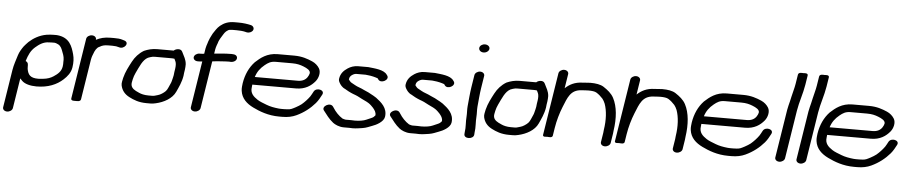

<svg xmlns="http://www.w3.org/2000/svg" viewBox="-72 -1026 7081 1498"><g transform="rotate(5 3468.0 -276.5)"><path d="M49.7 117 87.1 -119C91.2 -114.2 98.1 -107 103.4 -101.6C125.2 -79.3 169 -67.5 217.7 -67.5C308.8 -67.5 376.3 -96.9 424.9 -141.4C452.8 -166.9 478.2 -197.3 485 -240C491.2 -279.2 489.6 -312.8 481.1 -343.1C464.9 -401.1 443.1 -472.3 342.8 -480.4C342.4 -480.5 341.7 -480.5 341.2 -480.5H317.5C306.8 -480.5 298.2 -479.9 291.2 -479.5C285.2 -479.1 273.1 -478.1 262.2 -476.2C204.8 -466.5 159.2 -437.8 125.9 -407.5C110.1 -393 104 -382.5 93.5 -371.9C93.1 -371.5 92.4 -370.7 92 -370.1C77.4 -349.7 60.8 -323.8 52.9 -297.4C42 -260.5 27 -221.2 20.2 -178L-26.5 117C-29.1 133.5 -13.8 147.5 6.8 147.5C27.4 147.5 47.1 133.5 49.7 117ZM307.8 -419.5H330.3C331 -419.5 335.4 -418.9 341.7 -416.8C369.3 -407.8 380.9 -393.6 390.5 -369C400.3 -344 411.2 -319.6 411.1 -293.5L410.7 -275.5L410.7 -259.3C410.7 -255.5 410.2 -249.1 408.8 -240C402.6 -201.2 376.9 -179.4 344.6 -158.2C324 -144.6 298.8 -134.8 264 -131.4L243.5 -129.4C238.1 -128.9 232.8 -128.5 226.7 -128.5C162.7 -128.5 146.2 -153.8 138 -197.7L137.1 -215.1C136.6 -225.4 141.3 -248.2 117 -257.8C132.5 -307 147.9 -341.6 181 -370.2C208.6 -394 241.3 -418.5 286.4 -418.5C292.1 -418.5 297.3 -419.5 307.8 -419.5Z M627.6 -332C628.8 -339.2 633 -346.4 636.3 -356.2C646.2 -385.5 660.2 -410.3 680.1 -417.8C681 -418.2 682.5 -418.9 683.5 -419.5C701 -430.3 718.8 -435.5 750.9 -435.5H780.9C803.6 -435.5 818.8 -433.1 832.5 -428.5C874.8 -413.1 917.1 -471.5 868.2 -485L856.3 -488.6C836.7 -495.3 814.6 -496.5 790.5 -496.5H760.5C713.9 -496.5 679.8 -486.9 648.3 -470.3L648.5 -472C651.3 -489.1 635.9 -502.5 615.2 -502.5C594.6 -502.5 575 -489.1 572.3 -472L497.2 2C494 22.6 525.9 18.5 532.7 18.5C539.5 18.5 570.2 22.6 573.5 2L623.7 -315C624.8 -322.3 626.8 -327 627.6 -332Z M1121.3 -378.5H1246.3C1257.5 -378.5 1263.9 -377.9 1272.4 -376.4C1272.4 -376.4 1273.4 -373.4 1273.9 -372.4L1281.4 -356.4C1287.5 -343.3 1287.8 -320.9 1284.2 -298L1280.4 -274C1279 -265.1 1279.1 -257.7 1277.6 -248.5C1276.8 -243.4 1275.1 -235.5 1273.2 -228L1266.6 -202C1264.7 -194.7 1263.1 -189.4 1260.5 -184.3C1249.9 -163.5 1241.6 -134.8 1227.3 -119.9C1213.1 -105 1185.7 -87 1167.7 -83C1154.7 -80.1 1140.9 -73.5 1126.8 -73.5H1094.3C1062.2 -73.5 1036.8 -80.2 1020.3 -88L994.9 -99.9C969.9 -113.1 951.4 -130.1 956.7 -163.5C957.9 -171.4 959.9 -180 962 -189.5C965.7 -205.6 971.3 -223.1 979.6 -240C1004.2 -290.2 1024.6 -345.6 1065.2 -366.2C1070.6 -369 1097.5 -377.5 1102.4 -377.5C1109 -377.5 1115.8 -378.5 1121.3 -378.5ZM1356.7 -274 1360.5 -298C1361.7 -305.7 1362.4 -313.1 1362.7 -320.2L1363.3 -340.2C1363.3 -340.5 1363.3 -340.9 1363.3 -341.2C1360.8 -378.3 1342.8 -404 1330.8 -429.8L1325.8 -439.1C1313.7 -461.8 1275.3 -454.6 1260.6 -439.4C1260.6 -439.4 1258.6 -439.5 1257.2 -439.5H1131C1092.1 -439.5 1058.9 -429.9 1030.9 -417.8C1030.4 -417.6 1029.4 -417.1 1028.7 -416.7C991.2 -394.4 962.1 -361.2 942.8 -324.5C921.7 -284.4 898.5 -241.8 886.4 -192.9C886.3 -192.7 886.2 -192.3 886.2 -192C883.2 -173.4 875.3 -152.6 879.9 -132.3C888.3 -95.2 909.8 -66.8 948.5 -47.2C982.6 -29.9 1022.7 -12.5 1084.6 -12.5H1117.1C1130.7 -12.5 1142.2 -14.6 1157.7 -18.1C1219.2 -31.9 1283.1 -66 1308.3 -121.1C1325.7 -159.2 1346.2 -199.9 1354.1 -250C1355.4 -258 1355.4 -266 1356.7 -274Z M1454.1 -372.5H1462.8C1473.6 -372.5 1479.7 -373.3 1490.1 -374.6L1432.5 -11C1429.9 5.5 1445.2 19.5 1465.8 19.5C1486.4 19.5 1506.1 5.5 1508.7 -11L1567.4 -381.8C1588.9 -384.9 1614.3 -387.1 1637.8 -388.5L1670.7 -390.5C1680.5 -391.1 1688.1 -391.5 1697.8 -391.5L1713.3 -390.5C1713.5 -390.5 1714.1 -390.5 1714.5 -390.5C1734.5 -390.5 1754.6 -403.4 1757.3 -420.5C1759.7 -435.6 1750.3 -450.3 1725 -451.6L1711.8 -452.5C1711.5 -452.5 1710.9 -452.5 1710.5 -452.5C1698.5 -452.5 1686.4 -452.2 1674.2 -451.5L1641.3 -449.5C1619.8 -448.1 1599.6 -446.2 1577.2 -443.6L1582.5 -477C1584.3 -488 1587.4 -497.2 1591.2 -509.1L1597.5 -525.8C1597.6 -526 1597.7 -526.2 1597.7 -526.4L1602.7 -542.2C1603.6 -545.1 1605.3 -548.5 1607.5 -552.3L1614.5 -565.8C1628.9 -586.9 1639.4 -610.8 1654.2 -623.6L1669.1 -634.2C1674.7 -638.1 1685.2 -640.5 1705.3 -640.5H1735.3C1759.5 -640.5 1784.8 -638.6 1803.4 -634.1C1809.4 -632.6 1825.6 -625.8 1844.4 -634.4C1879.4 -650.4 1869.2 -684 1843.7 -690C1816.9 -696.4 1783.2 -701.5 1745 -701.5H1715C1664.2 -701.5 1632.1 -686.4 1603.4 -663.3C1580.7 -644.9 1566.5 -619 1553.3 -599.9C1553 -599.6 1552.6 -598.9 1552.4 -598.4L1545.1 -584.4C1537.9 -570.4 1528.7 -552.6 1523 -534.5L1517.8 -517.5C1514.6 -506.9 1508.7 -492.6 1506.3 -477L1499.8 -435.8C1490.6 -434.6 1482.5 -433.5 1472.5 -433.5H1463.8C1443.2 -433.5 1423.4 -419.5 1420.8 -403C1418.2 -386.5 1433.5 -372.5 1454.1 -372.5Z M1909 -289.5C1921.8 -331 1944 -360.9 1977.2 -387.8C2002 -407.8 2021.9 -421.5 2062 -421.5H2190.8C2228.7 -421.5 2254.2 -414.8 2279.6 -404.7C2307.7 -393.4 2337.1 -378.8 2333.4 -355C2331.9 -345.9 2325.8 -334 2319.7 -324.6C2306.1 -304 2282.4 -289.5 2246.1 -289.5ZM2159.7 -59.5H2134.7C2127.7 -59.5 2122 -59.9 2116.9 -60.4C2079.4 -64.3 2047.9 -70.3 2019.7 -81.3C1993 -91.8 1965.9 -101.1 1946.4 -114C1913.3 -135.9 1885.2 -161.1 1892.6 -208C1893.7 -215.1 1893.7 -221.7 1894.6 -228.5H2236.4C2308.9 -228.5 2353.9 -260.6 2385 -298.1C2407.7 -325.4 2419.1 -371.3 2401.4 -400.5C2389.4 -420.4 2369.1 -439.3 2343.5 -450.2C2305.6 -466.4 2263.3 -482.5 2200.4 -482.5H2071.7C1987.2 -482.5 1938 -439.8 1899.3 -404.5C1899.1 -404.3 1898.7 -403.9 1898.4 -403.6C1857.3 -359.8 1830 -302.2 1819 -233C1817.6 -224 1817.1 -216.2 1815.9 -205.6C1814.8 -194.9 1815 -184.7 1816.4 -173.8C1824.3 -113.7 1865.5 -76.5 1918.7 -50.6C1970.3 -25.5 2038.6 1.5 2125 1.5H2150C2192 1.5 2227.1 -6 2258.3 -20.5C2316.5 -47.6 2364.3 -85.1 2401.8 -128.9C2421.1 -151.5 2432.8 -175.1 2445.3 -198.3C2465.7 -236.1 2395 -253.1 2375.7 -215.7C2368.7 -203.5 2361.7 -187.8 2354 -177.1C2336.9 -153.1 2314.7 -129.2 2291.8 -109.9C2284.5 -103.7 2261.2 -88.9 2248 -82.2C2223.5 -69.8 2210 -60.5 2182.3 -60.5C2175.5 -60.5 2168.4 -59.5 2159.7 -59.5Z M2703.7 42.5C2731 42.5 2758.9 37.5 2780.4 34.3C2812.1 29.6 2834 17.6 2855.1 10.4C2886.1 0 2941.9 -28.9 2948.1 -68C2959.3 -138.9 2906.3 -179.8 2866.4 -210.5C2855.2 -219.1 2831.5 -231 2821.2 -236.6L2802.8 -246.6C2790 -253.5 2779.3 -255.7 2769.3 -261.4C2754.7 -269.7 2740 -274 2727.7 -279.3L2710.4 -286.1L2694.9 -293.8C2691.6 -295.4 2686.9 -297.9 2683.1 -300.3C2669.9 -308.4 2660.3 -311.2 2654.6 -318.5C2649.5 -325.1 2641.5 -332.8 2641.6 -335.1C2642.2 -338.6 2644.2 -343.5 2644.9 -348C2645.3 -350.4 2646 -352.2 2647.1 -353.9L2655.1 -364.2C2665.6 -373.1 2680.6 -382.5 2696 -382.5H2768.5C2773.3 -382.5 2778.7 -381.2 2785.1 -380.6C2815.7 -377.8 2842.9 -370.6 2864.7 -362.8C2865.2 -362.2 2867.8 -357.9 2870 -354.9C2892.8 -321.1 2959.3 -357.9 2937.6 -390.1L2932.6 -396.9C2907.5 -434.4 2835.2 -437.6 2785.4 -443.4C2784.8 -443.4 2783.9 -443.5 2783.2 -443.5H2705.7C2672.8 -443.5 2646.1 -433 2625 -419.2C2594.9 -399.5 2571.7 -375.3 2565.4 -335C2563.6 -323.6 2565.7 -314.6 2572.4 -302.6C2580.4 -288.2 2594.5 -267.9 2618.9 -257.9L2631.5 -250.6C2642.8 -244 2653.8 -237.7 2667.7 -231.8L2684.1 -224.8C2697.9 -218.9 2710.6 -216 2720.3 -210.5C2746.2 -195.7 2767.7 -186.9 2794.6 -173.4L2810.3 -164.3C2821.2 -157.9 2841.4 -139 2847.6 -131.3C2861.6 -114.2 2874.8 -98.3 2872.5 -72.9C2868.2 -67.7 2863.9 -63 2859 -59C2849.7 -51.2 2827.9 -44.5 2804.7 -33.5C2784.7 -24 2749.2 -18.5 2715.5 -18.5C2710.1 -18.5 2698.7 -19.5 2687.3 -19.5H2643.5C2641 -19.5 2621.6 -24.4 2618.7 -26.1C2588.6 -44.7 2561.2 -74.4 2543.6 -102.8L2537.4 -111.9C2513.7 -147 2444.7 -107.4 2468.8 -76.5C2491.4 -47.5 2516.1 -12.1 2549.4 13.5C2565.2 25.6 2597.7 41.5 2633.9 41.5H2677.6C2689.3 41.5 2696.6 42.5 2703.7 42.5Z M3224.7 42.5C3252 42.5 3279.9 37.5 3301.4 34.3C3333.1 29.6 3355 17.6 3376.1 10.4C3407.1 0 3462.9 -28.9 3469.1 -68C3480.3 -138.9 3427.3 -179.8 3387.4 -210.5C3376.2 -219.1 3352.5 -231 3342.2 -236.6L3323.8 -246.6C3311 -253.5 3300.3 -255.7 3290.3 -261.4C3275.7 -269.7 3261 -274 3248.7 -279.3L3231.4 -286.1L3215.9 -293.8C3212.6 -295.4 3207.9 -297.9 3204.1 -300.3C3190.9 -308.4 3181.3 -311.2 3175.6 -318.5C3170.5 -325.1 3162.5 -332.8 3162.6 -335.1C3163.2 -338.6 3165.2 -343.5 3165.9 -348C3166.3 -350.4 3167 -352.2 3168.1 -353.9L3176.1 -364.2C3186.6 -373.1 3201.6 -382.5 3217 -382.5H3289.5C3294.3 -382.5 3299.7 -381.2 3306.1 -380.6C3336.7 -377.8 3363.9 -370.6 3385.7 -362.8C3386.2 -362.2 3388.8 -357.9 3391 -354.9C3413.8 -321.1 3480.3 -357.9 3458.6 -390.1L3453.6 -396.9C3428.5 -434.4 3356.2 -437.6 3306.4 -443.4C3305.8 -443.4 3304.9 -443.5 3304.2 -443.5H3226.7C3193.8 -443.5 3167.1 -433 3146 -419.2C3115.9 -399.5 3092.7 -375.3 3086.4 -335C3084.6 -323.6 3086.7 -314.6 3093.4 -302.6C3101.4 -288.2 3115.5 -267.9 3139.9 -257.9L3152.5 -250.6C3163.8 -244 3174.8 -237.7 3188.7 -231.8L3205.1 -224.8C3218.9 -218.9 3231.6 -216 3241.3 -210.5C3267.2 -195.7 3288.7 -186.9 3315.6 -173.4L3331.3 -164.3C3342.2 -157.9 3362.4 -139 3368.6 -131.3C3382.6 -114.2 3395.8 -98.3 3393.5 -72.9C3389.2 -67.7 3384.9 -63 3380 -59C3370.7 -51.2 3348.9 -44.5 3325.7 -33.5C3305.7 -24 3270.2 -18.5 3236.5 -18.5C3231.1 -18.5 3219.7 -19.5 3208.3 -19.5H3164.5C3162 -19.5 3142.6 -24.4 3139.7 -26.1C3109.6 -44.7 3082.2 -74.4 3064.6 -102.8L3058.4 -111.9C3034.7 -147 2965.7 -107.4 2989.8 -76.5C3012.4 -47.5 3037.1 -12.1 3070.4 13.5C3086.2 25.6 3118.7 41.5 3154.9 41.5H3198.6C3210.3 41.5 3217.6 42.5 3224.7 42.5Z M3614.6 -454 3599.1 -356C3591.7 -308.8 3587.6 -253.1 3582.9 -206.4C3580.2 -179 3583.8 -151.8 3581.7 -127.3C3577.8 -83.6 3584.9 -45.3 3578.2 -3C3578.2 -2.8 3578.1 -2.4 3578.1 -2.1L3577.1 11.9C3574.5 50.6 3652.8 48.3 3654 7.4L3654.8 -5.4C3661.9 -51.3 3655 -89.5 3658.6 -131.7C3660.7 -157.1 3657.4 -184.8 3659.7 -209.6C3664.2 -255.5 3668.2 -310.5 3675.4 -356L3690.9 -454C3693.5 -470.5 3678.2 -484.5 3657.6 -484.5C3637 -484.5 3617.3 -470.5 3614.6 -454ZM3633.8 -669.5C3631 -651.8 3646.6 -635.5 3670.3 -635.5C3692.3 -635.5 3710.7 -650 3713.3 -666.5C3716.3 -685.7 3697.6 -699.5 3676 -699.5C3655.2 -699.5 3636.4 -686.2 3633.8 -669.5Z M3960.3 -378.5H4085.3C4096.5 -378.5 4102.9 -377.9 4111.4 -376.4C4111.4 -376.4 4112.4 -373.4 4112.9 -372.4L4120.4 -356.4C4126.5 -343.3 4126.8 -320.9 4123.2 -298L4119.4 -274C4118 -265.1 4118.1 -257.7 4116.6 -248.5C4115.8 -243.4 4114.1 -235.5 4112.2 -228L4105.6 -202C4103.7 -194.7 4102.1 -189.4 4099.5 -184.3C4088.9 -163.5 4080.6 -134.8 4066.3 -119.9C4052.1 -105 4024.7 -87 4006.7 -83C3993.7 -80.1 3979.9 -73.5 3965.8 -73.5H3933.3C3901.2 -73.5 3875.8 -80.2 3859.3 -88L3833.9 -99.9C3808.9 -113.1 3790.4 -130.1 3795.7 -163.5C3796.9 -171.4 3798.9 -180 3801 -189.5C3804.7 -205.6 3810.3 -223.1 3818.6 -240C3843.2 -290.2 3863.6 -345.6 3904.2 -366.2C3909.6 -369 3936.5 -377.5 3941.4 -377.5C3948 -377.5 3954.8 -378.5 3960.3 -378.5ZM4195.7 -274 4199.5 -298C4200.7 -305.7 4201.4 -313.1 4201.7 -320.2L4202.3 -340.2C4202.3 -340.5 4202.3 -340.9 4202.3 -341.2C4199.8 -378.3 4181.8 -404 4169.8 -429.8L4164.8 -439.1C4152.7 -461.8 4114.3 -454.6 4099.6 -439.4C4099.6 -439.4 4097.6 -439.5 4096.2 -439.5H3970C3931.1 -439.5 3897.9 -429.9 3869.9 -417.8C3869.4 -417.6 3868.4 -417.1 3867.7 -416.7C3830.2 -394.4 3801.1 -361.2 3781.8 -324.5C3760.7 -284.4 3737.5 -241.8 3725.4 -192.9C3725.3 -192.7 3725.2 -192.3 3725.2 -192C3722.2 -173.4 3714.3 -152.6 3718.9 -132.3C3727.3 -95.2 3748.8 -66.8 3787.5 -47.2C3821.6 -29.9 3861.7 -12.5 3923.6 -12.5H3956.1C3969.7 -12.5 3981.2 -14.6 3996.7 -18.1C4058.2 -31.9 4122.1 -66 4147.3 -121.1C4164.7 -159.2 4185.2 -199.9 4193.1 -250C4194.4 -258 4194.4 -266 4195.7 -274Z M4655.4 -93 4643.6 -19C4641.1 -3 4654.9 11.5 4676.3 11.5C4696.9 11.5 4717.2 -2 4719.9 -19L4731.6 -93C4732.8 -100.8 4732.7 -107.5 4734.2 -117.5C4748.7 -215.1 4742.2 -305.3 4707.4 -371.1C4689.5 -405 4659.4 -428.5 4626.9 -450C4601.5 -466.8 4563.6 -472.5 4521.1 -472.5C4498.7 -472.5 4484.4 -468.9 4462.4 -468.5C4397.8 -467.2 4357.2 -442.8 4324.7 -412.7L4342.5 -525C4345.1 -541.5 4329.8 -555.5 4309.2 -555.5C4288.6 -555.5 4268.9 -541.5 4266.3 -525L4188.7 -35C4187.4 -26.9 4195 -22.2 4203.2 -22.5L4223.6 -23.4C4226.2 -23 4231.5 -22.5 4235.4 -22.5H4247.3C4254 -22.5 4263.7 -27.4 4264.9 -35L4274.7 -97C4283.9 -155 4301.5 -216.2 4321.8 -266C4352.2 -340.5 4371.4 -403.8 4456.5 -408.5C4478.7 -409.7 4494.1 -411.5 4511.4 -411.5C4538.2 -411.5 4561.7 -408.6 4574.5 -400.7C4594.4 -388.6 4609.7 -374.1 4624.9 -357.8C4631.3 -350.8 4641.9 -332.2 4646.4 -319.9C4665.8 -266.1 4670.1 -193.7 4657.7 -116C4656.5 -108 4656.5 -100.2 4655.4 -93Z M5218.4 -93 5206.6 -19C5204.1 -3 5217.9 11.5 5239.3 11.5C5259.9 11.5 5280.2 -2 5282.9 -19L5294.6 -93C5295.8 -100.8 5295.7 -107.5 5297.2 -117.5C5311.7 -215.1 5305.2 -305.3 5270.4 -371.1C5252.5 -405 5222.4 -428.5 5189.9 -450C5164.5 -466.8 5126.6 -472.5 5084.1 -472.5C5061.7 -472.5 5047.4 -468.9 5025.4 -468.5C4960.8 -467.2 4920.2 -442.8 4887.7 -412.7L4905.5 -525C4908.1 -541.5 4892.8 -555.5 4872.2 -555.5C4851.6 -555.5 4831.9 -541.5 4829.3 -525L4751.7 -35C4750.4 -26.9 4758 -22.2 4766.2 -22.5L4786.6 -23.4C4789.2 -23 4794.5 -22.5 4798.4 -22.5H4810.3C4817 -22.5 4826.7 -27.4 4827.9 -35L4837.7 -97C4846.9 -155 4864.5 -216.2 4884.8 -266C4915.2 -340.5 4934.4 -403.8 5019.5 -408.5C5041.7 -409.7 5057.1 -411.5 5074.4 -411.5C5101.2 -411.5 5124.7 -408.6 5137.5 -400.7C5157.4 -388.6 5172.7 -374.1 5187.9 -357.8C5194.3 -350.8 5204.9 -332.2 5209.4 -319.9C5228.8 -266.1 5233.1 -193.7 5220.7 -116C5219.5 -108 5219.5 -100.2 5218.4 -93Z M5426 -289.5C5438.8 -331 5461 -360.9 5494.2 -387.8C5519 -407.8 5538.9 -421.5 5579 -421.5H5707.8C5745.7 -421.5 5771.2 -414.8 5796.6 -404.7C5824.7 -393.4 5854.1 -378.8 5850.4 -355C5848.9 -345.9 5842.8 -334 5836.7 -324.6C5823.1 -304 5799.4 -289.5 5763.1 -289.5ZM5676.7 -59.5H5651.7C5644.7 -59.5 5639 -59.9 5633.9 -60.4C5596.4 -64.3 5564.9 -70.3 5536.7 -81.3C5510 -91.8 5482.9 -101.1 5463.4 -114C5430.3 -135.9 5402.2 -161.1 5409.6 -208C5410.7 -215.1 5410.7 -221.7 5411.6 -228.5H5753.4C5825.9 -228.5 5870.9 -260.6 5902 -298.1C5924.7 -325.4 5936.1 -371.3 5918.4 -400.5C5906.4 -420.4 5886.1 -439.3 5860.5 -450.2C5822.6 -466.4 5780.3 -482.5 5717.4 -482.5H5588.7C5504.2 -482.5 5455 -439.8 5416.3 -404.5C5416.1 -404.3 5415.7 -403.9 5415.4 -403.6C5374.3 -359.8 5347 -302.2 5336 -233C5334.6 -224 5334.1 -216.2 5332.9 -205.6C5331.8 -194.9 5332 -184.7 5333.4 -173.8C5341.3 -113.7 5382.5 -76.5 5435.7 -50.6C5487.3 -25.5 5555.6 1.5 5642 1.5H5667C5709 1.5 5744.1 -6 5775.3 -20.5C5833.5 -47.6 5881.3 -85.1 5918.8 -128.9C5938.1 -151.5 5949.8 -175.1 5962.3 -198.3C5982.7 -236.1 5912 -253.1 5892.7 -215.7C5885.7 -203.5 5878.7 -187.8 5871 -177.1C5853.9 -153.1 5831.7 -129.2 5808.8 -109.9C5801.5 -103.7 5778.2 -88.9 5765 -82.2C5740.5 -69.8 5727 -60.5 5699.3 -60.5C5692.5 -60.5 5685.4 -59.5 5676.7 -59.5Z M6042.5 12.5C6063.1 12.5 6082.9 -1.5 6085.5 -18L6145.5 -397C6156.2 -464.6 6182.1 -533.3 6193.3 -604L6204.9 -677C6208.2 -698.3 6174.1 -692.5 6169.2 -692.5C6164.3 -692.5 6132 -698.3 6128.6 -677L6117 -604C6111.8 -571.2 6101.2 -536.8 6093.4 -501.7L6084.8 -463.7C6079.9 -441.7 6073.1 -421.4 6069.3 -397L6009.2 -18C6006.6 -1.5 6021.9 12.5 6042.5 12.5Z M6208.5 12.5C6229.1 12.5 6248.9 -1.5 6251.5 -18L6311.5 -397C6322.2 -464.6 6348.1 -533.3 6359.3 -604L6370.9 -677C6374.2 -698.3 6340.1 -692.5 6335.2 -692.5C6330.3 -692.5 6298 -698.3 6294.6 -677L6283 -604C6277.8 -571.2 6267.2 -536.8 6259.4 -501.7L6250.8 -463.7C6245.9 -441.7 6239.1 -421.4 6235.3 -397L6175.2 -18C6172.6 -1.5 6187.9 12.5 6208.5 12.5Z M6411 -289.5C6423.8 -331 6446 -360.9 6479.2 -387.8C6504 -407.8 6523.9 -421.5 6564 -421.5H6692.8C6730.7 -421.5 6756.2 -414.8 6781.6 -404.7C6809.7 -393.4 6839.1 -378.8 6835.4 -355C6833.9 -345.9 6827.8 -334 6821.7 -324.6C6808.1 -304 6784.4 -289.5 6748.1 -289.5ZM6661.7 -59.5H6636.7C6629.7 -59.5 6624 -59.9 6618.9 -60.4C6581.4 -64.3 6549.9 -70.3 6521.7 -81.3C6495 -91.8 6467.9 -101.1 6448.4 -114C6415.3 -135.9 6387.2 -161.1 6394.6 -208C6395.7 -215.1 6395.7 -221.7 6396.6 -228.5H6738.4C6810.9 -228.5 6855.9 -260.6 6887 -298.1C6909.7 -325.4 6921.1 -371.3 6903.4 -400.5C6891.4 -420.4 6871.1 -439.3 6845.5 -450.2C6807.6 -466.4 6765.3 -482.5 6702.4 -482.5H6573.7C6489.2 -482.5 6440 -439.8 6401.3 -404.5C6401.1 -404.3 6400.7 -403.9 6400.4 -403.6C6359.3 -359.8 6332 -302.2 6321 -233C6319.6 -224 6319.1 -216.2 6317.9 -205.6C6316.8 -194.9 6317 -184.7 6318.4 -173.8C6326.3 -113.7 6367.5 -76.5 6420.7 -50.6C6472.3 -25.5 6540.6 1.5 6627 1.5H6652C6694 1.5 6729.1 -6 6760.3 -20.5C6818.5 -47.6 6866.3 -85.1 6903.8 -128.9C6923.1 -151.5 6934.8 -175.1 6947.3 -198.3C6967.7 -236.1 6897 -253.1 6877.7 -215.7C6870.7 -203.5 6863.7 -187.8 6856 -177.1C6838.9 -153.1 6816.7 -129.2 6793.8 -109.9C6786.5 -103.7 6763.2 -88.9 6750 -82.2C6725.5 -69.8 6712 -60.5 6684.3 -60.5C6677.5 -60.5 6670.4 -59.5 6661.7 -59.5Z"/></g></svg>

Font: CiSf OpenHand
Style: BdExtObl
Weight: 400
Foundry: Cannot Into Space Fonts
Version: Version 0.7892